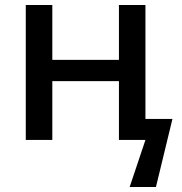

<svg xmlns="http://www.w3.org/2000/svg" viewBox="-20 -559 726 767"><path d="M189 0V-234.9H455.1V0H561L498 188H603L668.9 -84H561V-539.1H455.1V-319.8H189V-539.1H83V0Z"/></svg>

Font: Noto Reveo Sans
Style: Regular
Weight: 500
Designer: Monotype Design Team
Foundry: Monotype Imaging Inc.
Version: Version 2.007